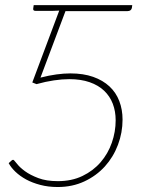

<svg xmlns="http://www.w3.org/2000/svg" viewBox="-20 -723 564 752"><path d="M496.5 -692Q495.5 -686.5 491.2 -683Q487 -679.5 479.5 -679.5H236.5L138.5 -419Q171.5 -427.5 200.8 -431.5Q230 -435.5 255.5 -435.5Q306.5 -435.5 344.8 -422Q383 -408.5 408.8 -384.5Q434.5 -360.5 447.2 -327.2Q460 -294 460 -254.5Q460 -203.5 442 -155.8Q424 -108 390.8 -71.2Q357.5 -34.5 310.5 -12.5Q263.5 9.5 206 9.5Q169 9.5 137.8 1.2Q106.5 -7 82.2 -20.2Q58 -33.5 40.5 -50.2Q23 -67 14 -84L25 -94Q27.5 -97 31 -97Q33 -97 34 -96Q35 -95 36.5 -93.5Q38 -92.5 48 -79.8Q58 -67 78.2 -52.2Q98.5 -37.5 130 -25.5Q161.5 -13.5 206.5 -13.5Q261 -13.5 303 -33.8Q345 -54 374 -87.5Q403 -121 418 -164Q433 -207 433 -252Q433 -287 421.8 -316.5Q410.5 -346 388 -367.5Q365.5 -389 331.2 -401Q297 -413 251 -413Q223.5 -413 191.2 -408.2Q159 -403.5 123 -393.5L106.5 -400L212 -681.5Q199.5 -680.5 187 -680.5Q174.5 -680.5 162 -680.5H119Q109 -680.5 110 -689L112 -703H498Z"/></svg>

Font: Lato ExtraLight
Style: Italic
Weight: 275
Italic angle: -7°
Designer: Lukasz Dziedzic with Adam Twardoch and Botio Nikoltchev
Foundry: tyPoland Lukasz Dziedzic
Version: Version 2.015; 2015-08-06; http://www.latofonts.com/